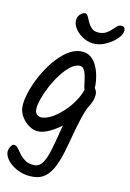

<svg xmlns="http://www.w3.org/2000/svg" viewBox="-123 -794 748 1103"><g transform="rotate(10 251.0 -242.0)"><path d="M411.7 -335.4Q411.7 -303.3 400.3 -287.8Q388.9 -272.2 375.8 -272.2Q363 -272.2 357.1 -288Q351.3 -303.8 348.1 -330Q345.5 -354.5 341.2 -377.1Q337 -399.7 328 -414Q319.1 -428.3 301.9 -428.3Q277 -428.3 249.1 -406.5Q221.2 -384.7 194.8 -349.8Q168.4 -314.9 147.2 -274.7Q126 -234.5 113.4 -197.8Q100.8 -161.1 100.8 -136Q100.8 -118.6 111.9 -108.2Q123 -97.7 139.7 -97.7Q159.6 -97.7 184.7 -108.7Q209.8 -119.7 236.6 -140.2Q263.4 -160.7 288.1 -188Q312.7 -215.3 331.8 -247.6Q350.9 -280 360.6 -315.7Q362.6 -324.7 368.9 -330Q375.3 -335.2 383.6 -335.2Q392.3 -335.2 401 -328Q409.7 -320.8 416.2 -309.2Q422.7 -297.6 422.7 -285.2Q422.7 -254.5 402.5 -218.3Q382.3 -182.1 349.4 -146.1Q316.6 -110.2 278.4 -80.7Q240.2 -51.2 202.8 -33.2Q165.5 -15.3 137.2 -15.3Q107.2 -15.3 80.2 -34.2Q53.2 -53.1 36.6 -81.5Q20.1 -109.9 20.1 -137.9Q20.1 -173.8 35.7 -222.1Q51.3 -270.4 78.4 -320.8Q105.6 -371.1 140.9 -414.4Q176.2 -457.6 216.3 -484.4Q256.3 -511.1 296.8 -511.1Q330.3 -511.1 352.3 -493.7Q374.4 -476.3 387.2 -449.1Q400 -421.9 405.8 -391.7Q411.7 -361.4 411.7 -335.4ZM346 -269.2 409.7 -239.2Q383.3 -190.5 365.1 -136.3Q346.9 -82.1 332.8 -27.6Q318.6 27 303.8 76.2Q288.9 125.5 269.1 164Q249.3 202.4 220.5 224.5Q191.7 246.6 148.8 246.6Q110.5 246.6 79.6 235.1Q48.8 223.5 26.6 206Q4.4 188.4 -7.3 168.7Q-19 149 -19 132.1Q-19 121.6 -14.6 110.7Q-10.2 99.9 -3.1 92.1Q4 84.3 10.5 84.3Q23.2 84.3 34.2 98.8Q45.2 113.4 58.7 131.9Q72.2 150.4 93.3 164.9Q114.3 179.5 146.8 179.5Q176.4 179.5 195.4 150.6Q214.4 121.7 228.5 74Q242.7 26.3 257.3 -32.8Q272 -92 292.9 -153.2Q313.8 -214.4 346 -269.2ZM497.9 -696.3Q509.9 -696.3 515.5 -690.3Q521.1 -684.2 521.1 -672.8Q521.1 -656.6 507.4 -638.3Q493.6 -620 471 -603.9Q448.4 -587.8 421.7 -577.4Q394.9 -567 368.5 -567Q334.1 -567 304.2 -584.2Q274.2 -601.5 255.5 -626.7Q236.9 -651.8 236.9 -675.9Q236.9 -694.2 244.5 -706.5Q252.1 -718.8 262.8 -724.8Q273.4 -730.9 281.8 -730.9Q292.6 -730.9 299.1 -716.3Q305.6 -701.7 314 -682.8Q322.5 -663.9 337.5 -649.3Q352.5 -634.7 380.2 -634.7Q404.9 -634.7 421.7 -644.1Q438.6 -653.5 451 -665.5Q463.3 -677.6 474.2 -687Q485.1 -696.3 497.9 -696.3Z"/></g></svg>

Font: Kalam Variable Light
Style: Regular
Weight: 300
Designer: Lipi Raval, Jonny Pinhorn
Foundry: Indian Type Foundry
Version: Version 3.000